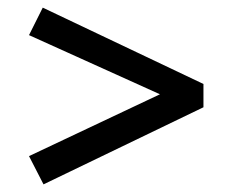

<svg xmlns="http://www.w3.org/2000/svg" viewBox="-20 -482 592 503"><path d="M399 -235 56 -390 92 -462 513 -262V-201L94 1L56 -73Z"/></svg>

Font: Rufina
Style: Bold
Weight: 700
Designer: Martin Sommaruga
Foundry: Martin Sommaruga
Version: Version 1.001